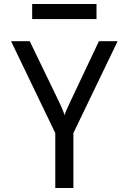

<svg xmlns="http://www.w3.org/2000/svg" viewBox="-20 -935 640 955"><path d="M255 0V-273L35 -730H128L273 -430Q285 -405 292 -387.5Q299 -370 301 -362Q303 -370 310.5 -387.5Q318 -405 330 -430L472 -730H565L345 -273V0ZM140 -840V-915H460V-840Z"/></svg>

Font: Liga JetBrainsMono Nerd Font
Style: Regular
Weight: 400
Designer: Philipp Nurullin, Konstantin Bulenkov
Foundry: JetBrains
Version: Version 2.225; ttfautohint (v1.8.3)